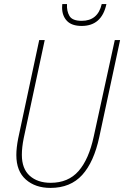

<svg xmlns="http://www.w3.org/2000/svg" viewBox="-20 -910 608 940"><path d="M227 10Q325 10 382.5 -53.5Q440 -117 466 -239L568 -714H542L439 -242Q415 -130 364.5 -72.5Q314 -15 228 -15Q164 -15 125.5 -49.5Q87 -84 87 -152Q87 -188 96 -233L199 -714H172L69 -232Q60 -186 60 -151Q60 -72 106.5 -31Q153 10 227 10ZM380 -783Q478 -783 501 -890H478Q459 -808 380 -808Q334 -808 320 -832Q306 -856 308 -890H285Q285 -888 284.5 -883.5Q284 -879 284 -873Q284 -833 307.5 -808Q331 -783 380 -783Z"/></svg>

Font: Noto Sans UI SemiCondensed Thin
Style: Italic
Weight: 250
Width: 4
Italic angle: -12°
Designer: Monotype Design Team
Foundry: Monotype Imaging Inc.
Version: Version 1.901